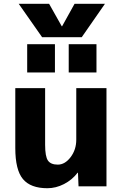

<svg xmlns="http://www.w3.org/2000/svg" viewBox="-20 -987 650 1017"><path d="M309 -848 375 -967H536L413 -790H203L79 -967H240L307 -848ZM344 -603V-753H491V-603ZM124 -603V-753H271V-603ZM219 -520V-220Q219 -158 234 -136.5Q249 -115 286 -115Q324 -115 354 -154.5Q384 -194 384 -247V-520H544V0H396L393 -72H391Q362 -34 319 -12Q276 10 231 10Q142 10 101.5 -38.5Q61 -87 61 -203V-520Z"/></svg>

Font: M PLUS 1p ExtraBold
Style: Regular
Weight: 800
Version: Version 1.062